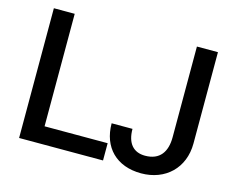

<svg xmlns="http://www.w3.org/2000/svg" viewBox="-102 -870 1257 1032"><g transform="rotate(15 526.5 -354.0)"><path d="M544 0V-96H193V-722H77V0ZM537 -205C537 -71 622 14 759 14C894 14 990 -77 990 -214V-722H873V-217C873 -136 837 -83 755 -83C691 -83 653 -124 653 -205Z"/></g></svg>

Font: Perun Medium
Style: Regular
Weight: 500
Foundry: Copyright (c) Stefan Peev, Context Ltd, 2016
Version: Version 1.089